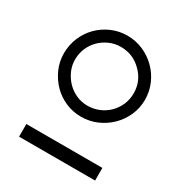

<svg xmlns="http://www.w3.org/2000/svg" viewBox="-135 -834 692 737"><g transform="rotate(30 211.0 -466.0)"><path d="M220 -738Q257 -738 289.5 -724Q322 -710 347 -685.5Q372 -661 386.5 -628Q401 -595 401 -558Q401 -521 386.5 -488.5Q372 -456 347 -431.5Q322 -407 289.5 -393Q257 -379 220 -379Q184 -379 151.5 -393Q119 -407 95 -431.5Q71 -456 56.5 -488.5Q42 -521 42 -558Q42 -595 56 -628Q70 -661 94.5 -685.5Q119 -710 151.5 -724Q184 -738 220 -738ZM312 -650Q274 -688 220 -688Q193 -688 169.5 -677.5Q146 -667 128.5 -649.5Q111 -632 101 -608.5Q91 -585 91 -558Q91 -532 101.5 -508.5Q112 -485 129.5 -467Q147 -449 170.5 -438.5Q194 -428 220 -428Q247 -428 271 -438Q295 -448 313 -466Q331 -484 341 -507.5Q351 -531 351 -558Q351 -612 312 -650ZM53 -250H390V-194H53Z"/></g></svg>

Font: Fundamental  Brigade Scvhlank
Style: Regular
Weight: 100
Designer: Peter Wiegel, original typeface by Arno Drescher 1935
Foundry: Peter Wiegel
Version: Version 0.000 2012 initial release